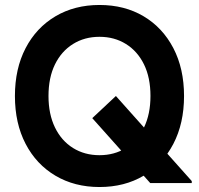

<svg xmlns="http://www.w3.org/2000/svg" viewBox="-20 -736 800 772"><path d="M584 0 351 -261 446 -350 751 -8V0ZM380 16Q280 16 203 -29.5Q126 -75 83 -157.5Q40 -240 40 -350Q40 -460 83 -542.5Q126 -625 203 -670.5Q280 -716 380 -716Q481 -716 557.5 -670.5Q634 -625 677 -542.5Q720 -460 720 -350Q720 -240 677 -157.5Q634 -75 557.5 -29.5Q481 16 380 16ZM380 -112Q440 -112 486.5 -141Q533 -170 559 -223.5Q585 -277 585 -350Q585 -424 559 -477Q533 -530 486.5 -559Q440 -588 380 -588Q320 -588 273.5 -559Q227 -530 201 -477Q175 -424 175 -350Q175 -277 201 -223.5Q227 -170 273.5 -141Q320 -112 380 -112Z"/></svg>

Font: Fustat ExtraBold
Style: Regular
Weight: 800
Designer: Mohamed Gaber, Khaled Hosny, Laura Garcia Mut
Foundry: Kief Type Foundry, Alif Type Foundry, Hard Type Foundry
Version: Version 1.007